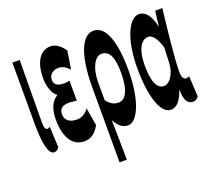

<svg xmlns="http://www.w3.org/2000/svg" viewBox="-129 -759 1274 1136"><g transform="rotate(-20 507.5 -190.5)"><path d="M98 14C113 14 122 5 130 -6L124 -137C118 -132 112 -130 108 -130C96 -130 89 -141 89 -179C89 -269 91 -439 92 -569H46V-185C46 -66 61 14 98 14Z M287 14C325 14 353 1 385 -52L366 -164C340 -132 317 -122 291 -122C245 -122 217 -143 217 -181C217 -219 240 -232 284 -232C298 -232 311 -229 327 -227V-353C314 -351 304 -349 293 -349C249 -349 230 -363 230 -394C230 -426 257 -447 290 -447C315 -447 337 -435 358 -411L376 -525C351 -562 322 -583 289 -583C233 -583 185 -533 185 -419C185 -374 200 -320 228 -301V-296C198 -279 172 -239 172 -163C172 -45 219 14 287 14Z M440 -270V202H486C485 120 484 38 482 -48C507 -1 535 14 564 14C621 14 676 -98 676 -294C676 -477 635 -583 560 -583C494 -583 440 -487 440 -270ZM483 -174V-287C483 -378 518 -438 558 -438C608 -438 630 -391 630 -291C630 -177 597 -132 557 -132C533 -132 509 -139 483 -174Z M833 14C869 14 897 -16 918 -78H920C920 -10 941 14 973 14C989 14 1000 5 1008 -6L1001 -137C996 -132 988 -130 982 -130C967 -130 955 -142 955 -182C955 -265 975 -440 990 -569H945L933 -474H932C917 -551 882 -583 848 -583C785 -583 729 -471 729 -283C729 -98 772 14 833 14ZM776 -285C776 -394 813 -438 853 -438C878 -438 906 -404 921 -345L917 -248C914 -183 878 -132 843 -132C801 -132 776 -177 776 -285Z"/></g></svg>

Font: 寒蝉无机体 CompactMedium
Style: Regular
Weight: 500
Width: 3
Designer: ChillTanhei {Warren2060}; 
Source Han Sans {Ryoko NISHIZUKA 西塚涼子 (kana, bopomofo & ideographs); Paul D. Hunt (Latin, Gre
Foundry: ChillType&Adobe
Version: Version 1.000;Glyphs 3.1.1 (3135)